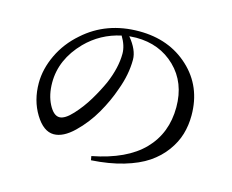

<svg xmlns="http://www.w3.org/2000/svg" viewBox="-99 -843 1198 993"><g transform="rotate(15 500.0 -346.5)"><path d="M476.6 -566.4Q476.6 -609.4 448.2 -656.2Q339.8 -632.8 262.7 -554.7Q164.1 -453.1 164.1 -329.1Q164.1 -262.7 189.5 -213.9Q214.8 -165 246.1 -165Q275.4 -165 315.4 -208.5Q355.5 -252 386.2 -303.2Q417 -354.5 439.5 -404.3Q476.6 -492.2 476.6 -566.4ZM461.9 7.8 458 -13.7Q639.6 -48.8 728.5 -140.6Q817.4 -232.4 817.4 -371.1Q817.4 -502.9 733.9 -584Q650.4 -665 524.4 -665Q512.7 -665 487.3 -663.1Q537.1 -602.5 537.1 -550.8Q537.1 -470.7 504.9 -384.8Q482.4 -318.4 442.9 -249.5Q403.3 -180.7 347.2 -126.5Q291 -72.3 240.2 -72.3Q185.5 -72.3 141.6 -144Q97.7 -215.8 97.7 -308.6Q97.7 -383.8 133.8 -460Q169.9 -536.1 236.3 -593.8Q356.4 -701.2 531.2 -701.2Q692.4 -701.2 798.3 -603Q904.3 -504.9 904.3 -350.6Q904.3 -296.9 890.1 -249Q876 -201.2 842.8 -155.8Q809.6 -110.4 759.8 -76.7Q710 -43 633.8 -20.5Q557.6 2 461.9 7.8Z"/></g></svg>

Font: GenYoMin TW TTF Medium
Style: Regular
Weight: 500
Version: Version 1.300